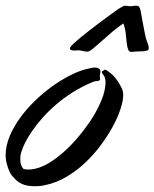

<svg xmlns="http://www.w3.org/2000/svg" viewBox="-75 -644 541 673"><path d="M275.9 -368.2Q275.9 -363.8 273.7 -362.3Q271.5 -360.8 268.1 -360.4Q264.6 -359.9 260 -359.4Q255.4 -358.9 251 -356.9Q212.9 -341.3 180.4 -320.8Q147.9 -300.3 121.6 -277.6Q95.2 -254.9 74.2 -231.2Q53.2 -207.5 38.1 -185.5Q22.9 -163.6 13.4 -144.5Q3.9 -125.5 0 -111.8Q-2.4 -104.5 -3.2 -98.4Q-3.9 -92.3 -3.9 -85.9Q-3.9 -62.5 7.8 -51.8Q12.7 -50.3 17.1 -50Q21.5 -49.8 25.9 -49.8Q42.5 -49.8 63.5 -56.9Q84.5 -64 109.1 -80.6Q133.8 -97.2 161.9 -123.8Q189.9 -150.4 220.2 -189.9Q242.2 -218.8 256.6 -243.9Q271 -269 279.5 -289.8Q288.1 -310.5 291.5 -326.7Q294.9 -342.8 294.9 -354Q294.9 -363.8 293.2 -369.9Q291.5 -376 289.1 -378.9Q282.2 -387.2 282.2 -391.1Q282.2 -393.6 283.9 -394.8Q285.6 -396 288.1 -397Q290.5 -397 290.5 -398.4Q290.5 -399.9 293 -399.9Q293.9 -399.9 296.4 -398.9Q298.8 -397.9 304.2 -394Q310.1 -389.6 315.7 -385Q321.3 -380.4 327.1 -373.5Q333 -366.7 339.4 -356.9Q345.7 -347.2 353 -332Q354.5 -328.1 355.7 -323Q356.9 -317.9 356.9 -311Q356.9 -291 347.4 -262Q337.9 -232.9 320.3 -200.4Q302.7 -168 278.1 -134.8Q253.4 -101.6 222.9 -73Q192.4 -44.4 157 -23.7Q121.6 -2.9 83 4.9Q73.2 7.3 64 8.1Q54.7 8.8 46.9 8.8Q18.1 8.8 0.5 0Q-17.1 -8.8 -25.9 -21Q-34.2 -27.8 -40 -39.3Q-45.9 -50.8 -49.8 -64.9Q-55.2 -82.5 -55.2 -100.1Q-55.2 -132.3 -41.5 -165.5Q-27.8 -198.7 -5.1 -230.2Q17.6 -261.7 46.9 -290Q76.2 -318.4 107.7 -341.1Q139.2 -363.8 170.4 -379.6Q201.7 -395.5 228 -401.9Q235.4 -403.3 243.2 -405.3Q251 -407.2 257.8 -407.2Q271.5 -407.2 275.9 -398.9Q276.9 -397 276.9 -393.1Q276.9 -389.2 275.9 -385.5Q274.9 -381.8 274.9 -375Q274.9 -373.5 275.4 -372.1Q275.9 -370.6 275.9 -368.2ZM340.3 -612.8Q345.7 -615.7 352.3 -619.9Q358.9 -624 363.3 -624Q365.7 -624 373.3 -623Q380.9 -622.1 383.3 -622.1Q384.8 -622.1 391.4 -623Q397.9 -624 399.4 -624Q400.4 -624 405.3 -623.8Q410.2 -623.5 411.1 -622.1Q414.1 -617.7 415.3 -615.2Q416.5 -612.8 418 -605Q419.4 -597.2 422.4 -581.3Q425.3 -565.4 431.2 -534.7Q435.5 -510.3 440.9 -497.1Q446.3 -483.9 446.3 -476.1Q446.3 -471.7 445.3 -469.7Q444.8 -468.3 441.4 -467Q438 -465.8 433.1 -465.1Q428.2 -464.4 423.6 -464.1Q418.9 -463.9 416 -463.9Q407.7 -463.9 400.4 -463.4Q393.1 -462.9 386.2 -461.9Q377.4 -461.9 374 -470.9Q370.6 -480 369.1 -494.4Q367.7 -508.8 365.7 -526.6Q363.8 -544.4 357.4 -562Q338.4 -549.3 318.6 -532.5Q298.8 -515.6 281.5 -500Q264.2 -484.4 251 -473.6Q237.8 -462.9 231.4 -462.9Q229.5 -462.9 226.1 -463.4Q222.7 -463.9 219.2 -464.6Q215.8 -465.3 212.6 -465.8Q209.5 -466.3 208 -466.8Q206.5 -466.8 204.1 -467.3Q201.7 -467.8 200.2 -467.8Q197.3 -467.8 193.8 -467.3Q190.4 -466.8 187 -466.8Q181.2 -466.8 175.8 -468Q170.4 -469.2 170.4 -473.6Q170.4 -474.6 170.4 -475.8Q170.4 -477.1 171.4 -478Q172.9 -481.9 183.1 -491.5Q193.4 -501 209 -513.9Q224.6 -526.9 243.4 -541.3Q262.2 -555.7 280.5 -569.3Q298.8 -583 314.7 -594.5Q330.6 -606 340.3 -612.8Z"/></svg>

Font: Oregano
Style: Italic
Weight: 400
Italic angle: -12°
Designer: Astigmatic (AOETI)
Foundry: Astigmatic (AOETI)
Version: Version 1.000